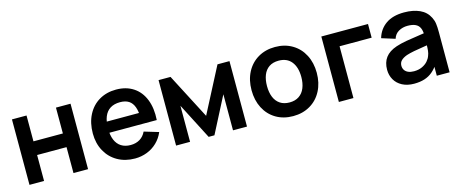

<svg xmlns="http://www.w3.org/2000/svg" viewBox="-37 -1035 3669 1530"><g transform="rotate(-15 1797.5 -270.0)"><path d="M69.2 0V-540H189.5V-326.8H432.2V-540H552.5V0H432.2V-214H189.5V0Z M937.8 15Q856.8 15 794.4 -20.3Q732 -55.7 697.2 -119.3Q662.5 -182.9 662.5 -264.2Q662.5 -351.3 696.4 -417.2Q730.3 -483.2 791.2 -519.1Q852.2 -555 931.2 -555Q1014 -555 1073.2 -516Q1132.4 -477.1 1160.8 -404.9Q1189.2 -332.8 1182.6 -236.3H1063V-280.3Q1062.7 -339.5 1049.1 -376.6Q1035.6 -413.7 1007.8 -431.7Q979.9 -449.7 936.2 -449.7Q887.2 -449.7 854.7 -429.2Q822.1 -408.8 806 -368.9Q790 -329 790 -270Q790 -215.2 806 -176.7Q822.1 -138.2 853.8 -118Q885.6 -97.8 931.2 -97.8Q975.2 -97.8 1007.6 -117.6Q1040 -137.4 1057.5 -174.8L1176.7 -139Q1156.3 -90.9 1120.2 -56.2Q1084 -21.4 1037 -3.2Q989.9 15 937.8 15ZM752 -236.3V-327.5H1123.7V-236.3Z M1278.7 0V-540H1377.5L1571.2 -167L1764.8 -540H1863.7V0H1748.3V-297.5L1595 0H1547.3L1394 -297.5V0Z M2242.2 15Q2162 15 2101.1 -21.2Q2040.2 -57.4 2006.8 -122.2Q1973.5 -186.9 1973.5 -270.2Q1973.5 -353.9 2007.3 -418.6Q2041.2 -483.2 2102.3 -519.1Q2163.5 -555 2242.2 -555Q2322.4 -555 2383.5 -518.8Q2444.7 -482.7 2478.2 -417.8Q2511.7 -353 2511.7 -270.2Q2511.7 -186.7 2477.9 -122Q2444.2 -57.2 2383 -21.1Q2321.8 15 2242.2 15ZM2242.2 -97.8Q2288.7 -97.8 2320.6 -119.3Q2352.5 -140.8 2368.3 -179.8Q2384.2 -218.8 2384.2 -270.2Q2384.2 -350.2 2347.7 -396.2Q2311.2 -442.2 2242.2 -442.2Q2194.8 -442.2 2163.2 -420.8Q2131.8 -399.5 2116.4 -360.9Q2101 -322.2 2101 -270.2Q2101 -217 2117.1 -178.2Q2133.2 -139.5 2164.8 -118.7Q2196.2 -97.8 2242.2 -97.8Z M2621.5 0V-540H3006.5V-427.2H2741.8V0Z M3240.2 15Q3183.4 15 3142.4 -6.7Q3101.4 -28.4 3080.2 -65.6Q3059 -102.8 3059 -148Q3059 -208.2 3088.8 -248.1Q3118.5 -288.1 3181.8 -309.5Q3218.7 -321.9 3268.8 -330.7Q3318.9 -339.4 3411.2 -352.7Q3423.6 -354.6 3436.2 -356.2Q3448.8 -357.9 3460.7 -359.8L3417.3 -335.7Q3417.6 -373.6 3406.6 -397.6Q3395.7 -421.6 3371.2 -433.1Q3346.7 -444.7 3306.3 -444.7Q3266.2 -444.7 3233.5 -426.3Q3200.8 -407.9 3188.5 -369.2L3078.3 -403.7Q3098.8 -474.4 3156.4 -514.7Q3214 -555 3306.7 -555Q3381.9 -555 3435.5 -530.6Q3489.1 -506.2 3514.7 -454.5Q3527.8 -428.8 3531.5 -401Q3535.2 -373.2 3535.2 -331.3V0H3429.5V-117.2L3447 -97.8Q3422.1 -58.6 3392.7 -33.7Q3363.3 -8.8 3325.9 3.1Q3288.5 15 3240.2 15ZM3264 -81.2Q3302.4 -81.2 3331.6 -94.9Q3360.8 -108.6 3378.5 -129Q3396.2 -149.4 3403.3 -170.7Q3410.9 -188.3 3413.3 -211.4Q3415.7 -234.4 3415.7 -261.5V-271.7L3452.7 -260.5L3409 -253.4Q3341.3 -243.1 3305 -236.1Q3268.7 -229.1 3242.5 -220.5Q3210.2 -208.6 3193.7 -191.8Q3177.2 -174.9 3177.2 -149.5Q3177.2 -129.3 3187.2 -113.9Q3197.2 -98.5 3216.6 -89.8Q3236.1 -81.2 3264 -81.2Z"/></g></svg>

Font: Hauora
Style: Regular
Weight: 400
Designer: Wayne Shih
Foundry: WCYS
Version: Version 1.001